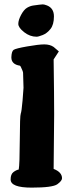

<svg xmlns="http://www.w3.org/2000/svg" viewBox="-20 -858 332 881"><path d="M195.8 -833Q227.5 -820.3 227.5 -782.7Q227.5 -745.1 211.7 -725.1Q195.8 -705.1 176 -697.3Q156.2 -689.5 147.9 -689.5Q117.2 -689.5 90.6 -710.4Q64 -731.4 64 -748.5Q64 -765.6 76.7 -789.6Q89.4 -813.5 104 -822.3Q118.7 -831.1 134.5 -833Q150.4 -835 159.9 -836.4Q169.4 -837.9 176.3 -837.9Q183.1 -837.9 195.8 -833ZM264.6 -40Q264.6 -28.3 243.2 -12.7Q221.7 2.9 125.2 2.9Q28.8 2.9 28.8 -34.2V-35.2Q28.8 -58.6 41.7 -68.4Q54.7 -78.1 65.9 -80.1Q70.3 -102.5 70.8 -214.8Q71.3 -327.1 75.2 -336.4Q79.1 -345.7 83.5 -396.5Q87.9 -449.2 87.9 -455.1L85.9 -523.4Q85.9 -529.8 76.2 -549.8Q73.2 -556.2 71.3 -556.6Q33.2 -562.5 32.2 -592.8V-596.2Q33.2 -622.6 42.5 -629.2Q51.8 -635.7 104.7 -645Q157.7 -654.3 183.3 -654.3Q209 -654.3 226.1 -642.6L250 -622.1L226.1 -585.4Q228.5 -416 228.5 -332L226.1 -83Q264.6 -67.9 264.6 -40Z"/></svg>

Font: Drukaatie burti
Style: Bold
Weight: 700
Version: Version 0.14